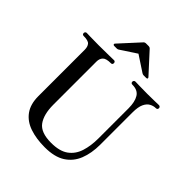

<svg xmlns="http://www.w3.org/2000/svg" viewBox="-259 -1113 1281 1281"><g transform="rotate(45 382.0 -472.0)"><path d="M381 12Q301 12 239.5 -9Q178 -30 144 -77Q110 -124 110 -200V-637Q110 -665 97 -681Q84 -697 40 -697Q26 -697 26 -712Q26 -717 30 -721.5Q34 -726 40 -726Q48 -726 74.5 -725Q101 -724 154 -724Q207 -724 249 -725Q291 -726 298 -726Q304 -726 307.5 -721.5Q311 -717 311 -712Q311 -697 298 -697Q252 -697 236.5 -680.5Q221 -664 221 -637V-230Q221 -138 257 -88.5Q293 -39 390 -39Q470 -39 514 -71Q558 -103 575.5 -158.5Q593 -214 593 -283V-568Q593 -628 572 -662.5Q551 -697 500 -697Q485 -697 485 -712Q485 -717 489 -721.5Q493 -726 500 -726Q509 -726 538.5 -725Q568 -724 613 -724Q655 -724 683 -725Q711 -726 721 -726Q728 -726 732 -721.5Q736 -717 736 -712Q736 -697 721 -697Q699 -697 678 -685.5Q657 -674 644 -646Q631 -618 631 -567V-263Q631 -182 606.5 -120Q582 -58 527.5 -23Q473 12 381 12ZM231 -794Q224 -794 221.5 -799Q219 -804 224 -809L353 -950Q359 -956 368 -956H395Q404 -956 410 -950L539 -809Q544 -804 542.5 -799Q541 -794 533 -794H507Q503 -794 500 -795.5Q497 -797 493 -799L382 -872L271 -799Q267 -797 264.5 -795.5Q262 -794 257 -794Z"/></g></svg>

Font: Zen Old Mincho
Style: Bold
Weight: 700
Designer: Yoshimichi Ohira
Foundry: Positype
Version: Version 1.500